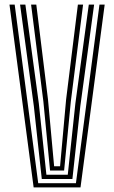

<svg xmlns="http://www.w3.org/2000/svg" viewBox="-20 -820 500 840"><path d="M127.2 0 21.5 -800H44.2L147.2 -18.5H312.2L415.2 -800H438L332.2 0ZM162.8 -37 128 -356.2 67.8 -800H91L149.8 -367.8L183 -55.5H276.5L309.8 -367.8L368.5 -800H391.8L331.5 -356.2L296.8 -37ZM199 -74 169.8 -375.5 116 -800H138.8L190 -384.5L216.8 -92.5H242.8L269.2 -384.5L320.8 -800H343.5L289.8 -375.5L260.5 -74Z"/></svg>

Font: Big Shoulders Inline Text Thin
Style: Bold
Weight: 700
Version: Version 2.002